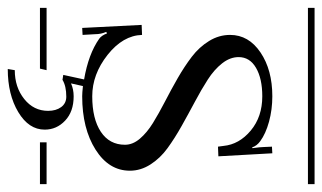

<svg xmlns="http://www.w3.org/2000/svg" viewBox="-197 -560 831 495"><g transform="rotate(90 218.5 -312.5)"><path d="M-8.8 -708H445.8V-690.9H-8.8ZM337.9 -17.1H445.8V0H337.9ZM-8.8 -17.1H151.9L147.9 0H-8.8ZM411.1 -231.9Q411.1 -177.7 356.7 -143.3Q302.2 -108.9 219.2 -108.9Q210.4 -108.9 192.9 -110.8L186 -80.1Q201.2 -86.9 219.2 -86.9Q258.8 -86.9 282 -64.9Q305.2 -43 305.2 -12.2Q305.2 28.8 260 55.9Q214.8 83 148.9 83L151.9 64.9Q195.8 64.9 226.3 40.5Q256.8 16.1 256.8 -21Q256.8 -41.5 247.1 -54.7Q237.3 -67.9 220.2 -67.9Q192.9 -67.9 176.8 -58.1L164.1 -60.1L175.8 -113.8Q110.4 -125 70.8 -152.8Q62.5 -158.7 57.1 -172.9L53.2 -170.9Q59.1 -157.2 59.1 -143.1L61 -109.9L43 -108.9L35.2 -262.2L61 -263.2Q62.5 -213.9 112.5 -174.3Q162.6 -134.8 219.2 -134.8Q277.3 -134.8 310.8 -157Q344.2 -179.2 344.2 -219.2Q344.2 -239.3 328.6 -257.6Q313 -275.9 288.1 -291.3Q263.2 -306.6 232.9 -322.3Q202.6 -337.9 172.4 -355.2Q142.1 -372.6 117.2 -391.6Q92.3 -410.6 76.7 -436Q61 -461.4 61 -490.2Q61 -538.1 106.2 -568.6Q151.4 -599.1 219.2 -599.1Q253.4 -599.1 284.7 -590.6Q315.9 -582 335 -567.9Q346.7 -559.6 351.1 -546.9L353 -547.9Q350.1 -568.4 350.1 -576.2L349.1 -598.1L366.2 -599.1L374 -460L349.1 -459L347.2 -473.1Q343.3 -513.7 307.6 -543.5Q272 -573.2 219.2 -573.2Q173.8 -573.2 146 -557.1Q118.2 -541 118.2 -512.2Q118.2 -490.2 134.3 -469.7Q150.4 -449.2 176.3 -432.6Q202.1 -416 233.4 -399.4Q264.6 -382.8 295.9 -365.2Q327.1 -347.7 353 -328.9Q378.9 -310.1 395 -284.9Q411.1 -259.8 411.1 -231.9Z"/></g></svg>

Font: FoglihtenFr02
Style: Regular
Weight: 500
Version: Version 0.68